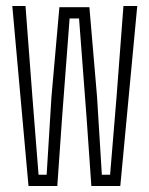

<svg xmlns="http://www.w3.org/2000/svg" viewBox="-20 -620 498 640"><path d="M75 0 21 -600H65L88 -297L108.5 -37.5H135.5L151.5 -297L178 -596H278L303.5 -297L319.5 -37.5H347L368.5 -297L391.5 -600H437.5L381 0H284.5L268.5 -229L243.5 -558.5H212L187 -229L171 0Z"/></svg>

Font: Big Shoulders Display Thin Light
Style: Regular
Weight: 300
Version: Version 2.002